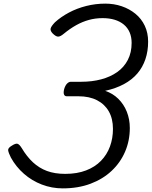

<svg xmlns="http://www.w3.org/2000/svg" viewBox="-20 -1020 837 1059"><path d="M326 19Q266 19 211 -2Q156 -23 112 -61.5Q68 -100 40 -151Q27 -177 25 -190.5Q23 -204 46 -217Q66 -230 76.5 -227Q87 -224 100 -203Q128 -156 162 -124.5Q196 -93 239 -77Q282 -61 340 -61Q405 -61 454.5 -80Q504 -99 537 -133Q570 -167 586.5 -212Q603 -257 603 -309Q603 -365 580.5 -405Q558 -445 515.5 -467Q473 -489 413 -489H348Q337 -489 333 -499Q329 -509 334 -529Q340 -549 350 -559Q360 -569 371 -569H429Q488 -569 538.5 -582.5Q589 -596 626.5 -622.5Q664 -649 685 -689.5Q706 -730 706 -783Q706 -816 695 -841.5Q684 -867 663 -884.5Q642 -902 612.5 -911Q583 -920 546 -920Q506 -920 470 -910Q434 -900 400 -881Q366 -862 332 -834Q313 -818 300.5 -818Q288 -818 270 -836Q256 -851 259.5 -863.5Q263 -876 283 -897Q316 -927 360 -950.5Q404 -974 455.5 -987Q507 -1000 561 -1000Q609 -1000 651.5 -985.5Q694 -971 727 -944Q760 -917 778.5 -878Q797 -839 797 -790Q797 -738 782 -693.5Q767 -649 737.5 -614.5Q708 -580 663.5 -556Q619 -532 560 -519Q602 -505 632.5 -475Q663 -445 679.5 -403.5Q696 -362 696 -314Q696 -244 670 -183.5Q644 -123 595.5 -77.5Q547 -32 479 -6.5Q411 19 326 19Z"/></svg>

Font: Playwrite SK
Style: Regular
Weight: 400
Designer: Veronika Burian, José Scaglione
Foundry: TypeTogether
Version: Version 1.002